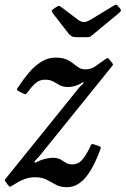

<svg xmlns="http://www.w3.org/2000/svg" viewBox="-60 -770 524 800"><path d="M22 -416Q40 -443.5 62.5 -469.5Q85 -495.5 112.2 -512.8Q139.5 -530 172 -530Q199.5 -530 216.5 -522.5Q233.5 -515 245 -505.5Q256.5 -496 268 -488.5Q279.5 -481 296 -481Q318.5 -481 336.2 -493Q354 -505 376.5 -521.5Q384 -527 387.5 -527.8Q391 -528.5 396 -522L406 -509.5Q411 -503.5 410.8 -501Q410.5 -498.5 405 -492L105.5 -121Q96.5 -110.5 89 -103.2Q81.5 -96 84 -93.5Q87 -91 94.2 -95.2Q101.5 -99.5 114 -104Q140.5 -112.5 160 -112.5Q180 -112.5 191.8 -105.8Q203.5 -99 214.2 -92Q225 -85 241 -85Q269 -85 287.2 -110Q305.5 -135 316 -159.5Q319 -166.5 321.5 -168.8Q324 -171 331.5 -168.5L353.5 -161Q359 -159 359.5 -155.8Q360 -152.5 356 -142Q348 -120.5 336 -94.5Q324 -68.5 307.5 -44.8Q291 -21 269 -5.5Q247 10 219 10Q191.5 10 172.8 -0.5Q154 -11 134.5 -21.2Q115 -31.5 86.5 -31.5Q61 -31.5 39 -22.5Q17 -13.5 -10 4Q-18 9 -20 7.8Q-22 6.5 -27.5 0L-35 -10.5Q-41 -17.5 -39.5 -21Q-38 -24.5 -32 -31L271 -406.5Q278 -414.5 283.8 -419.2Q289.5 -424 288 -426.5Q286.5 -429 281 -424.8Q275.5 -420.5 264 -416Q243.5 -407.5 224.5 -407.5Q202.5 -407.5 188.8 -415.2Q175 -423 161.5 -430.5Q148 -438 127 -438Q107 -438 91.5 -426Q76 -414 60 -392Q51 -380.5 48.2 -378Q45.5 -375.5 32 -382.5L18 -390Q7.5 -395.5 11.8 -401.5Q16 -407.5 22 -416ZM225.5 -630.5 161 -713.5Q156 -720 155.5 -723.8Q155 -727.5 163 -733L173.5 -740Q183 -746.5 186.5 -745.5Q190 -744.5 197.5 -739L264.5 -688Q277.5 -678.5 289 -678.2Q300.5 -678 317.5 -688L413 -746Q422 -751.5 425.5 -750Q429 -748.5 434 -741.5L438 -737.5Q443.5 -731 444 -727Q444.5 -723 436 -716L328.5 -627Q322 -621.5 317.5 -618.2Q313 -615 301 -615H261Q245.5 -615 238.2 -619.2Q231 -623.5 225.5 -630.5Z"/></svg>

Font: Besley* Narrow
Style: Italic
Weight: 400
Width: 4
Italic angle: -13°
Designer: Owen Earl
Foundry: indestructible type*
Version: Version 3.000; ttfautohint (v1.8.3)